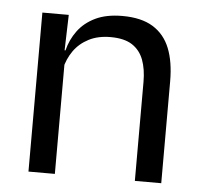

<svg xmlns="http://www.w3.org/2000/svg" viewBox="-42 -543 618 587"><g transform="rotate(5 266.5 -249.5)"><path d="M392.5 0V-303.5Q392.5 -343 381.8 -371.5Q371 -400 346.8 -415.8Q322.5 -431.5 280.5 -431.5Q242 -431.5 213.8 -417Q185.5 -402.5 168 -377.8Q150.5 -353 143.5 -321.5L129 -379H146.5Q154.5 -412 174.5 -439.2Q194.5 -466.5 228.2 -482.8Q262 -499 311 -499Q369 -499 404.8 -477Q440.5 -455 457 -413.8Q473.5 -372.5 473.5 -312.5V0ZM66 0V-488H147L143.5 -371L147 -366.5V0Z"/></g></svg>

Font: Anek Telugu
Style: Regular
Weight: 400
Designer: Omkar Bhoir (Telugu), Yesha Goshar (Latin)
Foundry: Ek Type
Version: Version 1.003